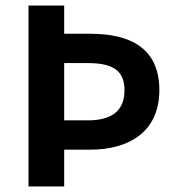

<svg xmlns="http://www.w3.org/2000/svg" viewBox="-20 -674 644 694"><path d="M212 0V-133H306C448 -133 556 -199 556 -348C556 -501 450 -552 306 -552H212V-654H83V0ZM297 -446C385 -446 430 -421 430 -348C430 -275 386 -239 297 -239H212V-446Z"/></svg>

Font: Source Sans Pro SemBd
Style: Regular
Weight: 700
Designer: Paul D. Hunt
Foundry: Adobe Systems Incorporated
Version: Version 2.020;PS 2.0;hotconv 1.0.86;makeotf.lib2.5.63406